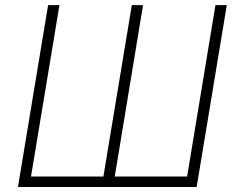

<svg xmlns="http://www.w3.org/2000/svg" viewBox="-20 -748 947 768"><path d="M172.4 -727.5H217.8L104 -42H393.6L507.3 -727.5H552.2L439 -42H728.5L841.8 -727.5H887.2L766.6 0H51.8Z"/></svg>

Font: Inter 20pt ExtraLight
Style: Italic
Weight: 250
Italic angle: -9.3988°
Version: Version 4.001;git-66647c0bb